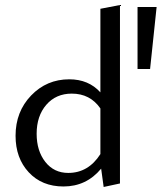

<svg xmlns="http://www.w3.org/2000/svg" viewBox="-20 -738 644 765"><path d="M380 -370V-703L458 -718V-7L393 7L383 -66Q324 5 233 5Q147 5 94.5 -51.5Q42 -108 42 -197Q42 -293 104 -357.5Q166 -422 256 -422Q333 -422 380 -370ZM528 -710H604L578 -463H528ZM252 -49Q332 -49 380 -124V-306Q339 -365 266 -365Q203 -365 164.5 -320.5Q126 -276 126 -205Q126 -137 160.5 -93Q195 -49 252 -49Z"/></svg>

Font: EauTestInfant Medium
Style: Regular
Weight: 500
Designer: Christian Thalmann (Catharsis Fonts)
Version: Version 0.001;PS 000.001;hotconv 1.0.88;makeotf.lib2.5.64775